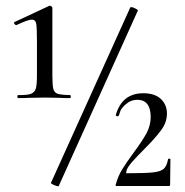

<svg xmlns="http://www.w3.org/2000/svg" viewBox="-20 -654 650 675"><path d="M43.9 -319.8Q76.2 -319.3 88.9 -324.2Q101.6 -329.1 106 -342.8Q109.9 -356.4 109.9 -389.2V-507.8Q109.9 -555.7 107.4 -570.3Q105 -585 91.8 -585Q78.6 -585 38.1 -565.9H37.1Q33.2 -565.9 30.3 -570.8Q27.8 -575.7 32.2 -577.1L153.8 -633.8H155.8Q158.2 -633.8 161.1 -631.3Q164.1 -628.9 164.1 -627V-389.2Q164.1 -355 167.5 -341.3Q170.9 -328.1 183.1 -324.2Q195.3 -320.3 226.1 -319.8Q229 -319.8 229 -314.5Q229 -309.1 226.1 -309.1Q202.1 -309.1 189 -310.1L138.2 -311L83 -310.1Q68.8 -309.1 43.9 -309.1Q41 -309.1 41 -314.5Q41 -319.8 43.9 -319.8ZM185.1 1Q180.2 1 168.9 -3.9Q157.7 -8.8 159.2 -11.2L438 -627.9Q439 -628.9 442.9 -628.9Q446.3 -628.9 456.1 -624Q465.8 -619.1 464.8 -617.2L186 1ZM387.2 -250Q409.2 -326.2 483.9 -326.2Q523.9 -326.2 545.4 -306.2Q566.9 -286.1 566.9 -254.9Q566.9 -223.6 546.4 -196.3Q525.4 -168 492.2 -134.8Q459 -101.6 443.8 -84Q428.7 -66.4 425.3 -55.7Q421.9 -44.9 424.8 -44.9Q490.2 -44.9 517.6 -47.9Q544.9 -50.8 555.7 -60.5Q566.4 -70.3 570.8 -94.2Q571.3 -96.2 575.2 -96.2Q579.1 -96.2 579.1 -94.2L578.1 -4.9Q578.1 0 573.2 0H390.1Q384.3 0 387.2 -5.9Q395 -35.2 410.2 -59.6Q425.3 -84 452.6 -121.1Q480 -158.2 495.1 -185.5Q509.8 -212.9 509.8 -243.2Q509.3 -303.2 462.4 -303.2Q439.9 -303.2 422.4 -287.6Q404.8 -272.5 401.4 -258.8Q397.9 -245.1 394.5 -245.1Q391.1 -245.1 388.7 -246.6Q386.2 -248 387.2 -250Z"/></svg>

Font: Cormorant-Medium
Style: Regular
Weight: 500
Designer: Christian Thalmann (Catharsis Fonts)
Version: Version 3.000